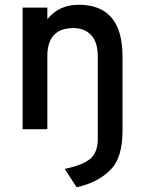

<svg xmlns="http://www.w3.org/2000/svg" viewBox="-20 -543 605 807"><path d="M302 244 252 167Q331 150 361 123Q391 96 391 41V-305Q391 -366 363 -395.5Q335 -425 289 -425Q179 -425 179 -307V0H75V-511H179V-462Q227 -523 311 -523Q495 -523 495 -305V6Q495 118 447 168Q394 224 302 244Z"/></svg>

Font: Overpass Light
Style: Bold
Weight: 600
Designer: Delve Withrington, Thomas Jockin
Foundry: Delve Fonts
Version: Version 3.000;DELV;Overpass